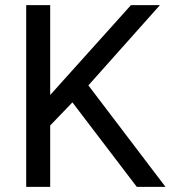

<svg xmlns="http://www.w3.org/2000/svg" viewBox="-20 -731 667 751"><path d="M263.2 -330.6 176.3 -240.2V0H82.5V-710.9H176.3V-359.4L492.2 -710.9H605.5L325.7 -397L627.4 0H515.1Z"/></svg>

Font: Vazir FD
Style: Regular-FD
Weight: 400
Designer: Saber Rastikerdar
Foundry: Saber Rastikerdar
Version: Version 30.0.0